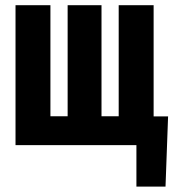

<svg xmlns="http://www.w3.org/2000/svg" viewBox="-20 -548 655 725"><path d="M170.4 -528.3V-108.9H235.4V-528.3H363.3V-108.9H428.2V-528.3H560.1V-108.4H614.7L605 156.7H495.1V0H38.6V-528.3Z"/></svg>

Font: Roboto Mono
Style: Bold
Weight: 700
Designer: Google
Version: Version 2.000985; 2015; ttfautohint (v1.3)